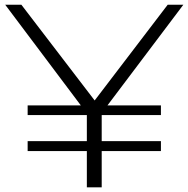

<svg xmlns="http://www.w3.org/2000/svg" viewBox="-20 -798 802 818"><path d="M665.6 -348.9V-307.8H413.3V-196.7H665.6V-154.4H413.3V0H350V-154.4H97.8V-196.7H350V-307.8H97.8V-348.9H324.4L2.2 -777.8H71.1L383.3 -370L694.4 -777.8H761.1L437.8 -348.9Z"/></svg>

Font: Paperlogy 3 Light
Style: Regular
Weight: 300
Designer: redesigned by Lee Juim, glyphs from Gmarket Sans & Montserrat
Foundry: PT&
Version: Version 1.001